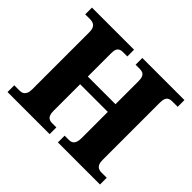

<svg xmlns="http://www.w3.org/2000/svg" viewBox="-159 -931 1148 1148"><g transform="rotate(45 414.5 -357.0)"><path d="M24 0V-57H72Q85 -57 95 -63Q105 -69 111 -81.5Q117 -94 117 -114V-600Q117 -622 110 -634.5Q103 -647 92 -652Q81 -657 67 -657H24V-714H380V-657H340Q328 -657 318 -652Q308 -647 303 -635Q298 -623 298 -601V-405H532V-599Q532 -622 526.5 -634.5Q521 -647 511 -652Q501 -657 486 -657H450V-714H806V-657H758Q745 -657 734.5 -652Q724 -647 718.5 -634.5Q713 -622 713 -599V-113Q713 -93 719 -80.5Q725 -68 735.5 -62.5Q746 -57 758 -57H806V0H450V-57H487Q501 -57 511 -63Q521 -69 526.5 -82.5Q532 -96 532 -117V-340H298V-114Q298 -94 303 -81.5Q308 -69 318 -63Q328 -57 340 -57H380V0Z"/></g></svg>

Font: Noto Serif Armenian ExtraBold
Style: Regular
Weight: 800
Version: Version 2.007